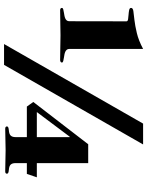

<svg xmlns="http://www.w3.org/2000/svg" viewBox="92 -818 734 958"><g transform="rotate(90 459.0 -339.0)"><path d="M224.1 -317.9Q224.1 -310.1 228.3 -305.2Q232.4 -300.3 238.5 -297.6Q244.6 -294.9 252.2 -293.5Q259.8 -292 267.1 -291Q276.9 -289.6 284.4 -287.6Q292 -285.6 292 -280.8Q292 -276.4 288.1 -274.2Q284.2 -272 278.8 -272Q248 -272 217.3 -272.9Q186.5 -273.9 155.8 -273.9Q124 -273.9 93 -272.9Q62 -272 31.2 -272Q25.9 -272 22.7 -274.2Q19.5 -276.4 19.5 -280.8Q19.5 -285.6 26.6 -287.6Q33.7 -289.6 43.5 -291Q50.8 -292 58.1 -293.5Q65.4 -294.9 71.8 -297.6Q78.1 -300.3 82 -305.2Q85.9 -310.1 85.9 -317.9L86.4 -603Q86.4 -609.4 75.9 -611.1Q65.4 -612.8 53 -613.5Q40.5 -614.3 30 -616.5Q19.5 -618.7 19.5 -626Q19.5 -635.3 35.9 -637.5Q52.2 -639.6 80.1 -642.8Q107.9 -646 145 -654.8Q182.1 -663.6 224.1 -686ZM303.7 7.8H199.7L596.7 -686H700.7ZM539.1 -155.8H664.1V-319.8H662.1ZM793.9 -155.8H864.7L847.7 -106H793.9V-48.8Q793.9 -33.7 801 -25.6Q808.1 -17.6 828.1 -16.1Q839.4 -15.1 843 -12.7Q846.7 -10.3 846.7 -6.8Q846.7 2 835 2Q808.6 2 782.2 1Q755.9 0 729.5 0Q703.1 0 676.3 1Q649.4 2 623 2Q610.8 2 610.8 -6.8Q610.8 -10.3 614.7 -12.7Q618.7 -15.1 629.9 -16.1Q649.4 -17.6 656.7 -25.6Q664.1 -33.7 664.1 -48.8V-106H511.7L488.8 -138.2L699.7 -412.1H793.9Z"/></g></svg>

Font: XB Zar
Style: Bold
Weight: 700
Designer: Behnam
Foundry: Irmug
Version: Version 8.005 2009